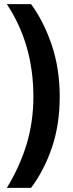

<svg xmlns="http://www.w3.org/2000/svg" viewBox="-20 -748 352 926"><path d="M268 -281Q268 -148 231 -38Q194 72 130 158H13Q75 57 108 -51.5Q141 -160 141 -282Q141 -535 13 -728H130Q192 -643 230 -529.5Q268 -416 268 -281Z"/></svg>

Font: Noto Sans Myanmar ExtraCondensed
Style: Bold
Weight: 700
Width: 2
Designer: Monotype Design Team
Foundry: Monotype Imaging Inc.
Version: Version 2.107; ttfautohint (v1.8.4.7-5d5b)